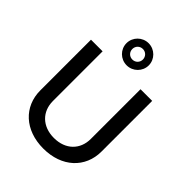

<svg xmlns="http://www.w3.org/2000/svg" viewBox="-272 -1126 1282 1282"><g transform="rotate(45 369.0 -485.5)"><path d="M547.6 -727.3V-257.8C547.6 -159.1 479.4 -88.1 368.6 -88.1C258.2 -88.1 189.6 -159.1 189.6 -257.8V-727.3H79.9V-248.9C79.9 -96.2 194.2 12.1 368.6 12.1C543 12.1 657.7 -96.2 657.7 -248.9V-727.3ZM263.8 -878.6C263.8 -821 310.7 -774.5 369 -774.5C426.8 -774.5 474.1 -821 474.1 -878.6C474.1 -936.1 426.8 -983 369 -983C310.7 -983 263.8 -936.1 263.8 -878.6ZM318.9 -878.6C318.9 -906.2 340.2 -928.6 369 -928.6C397.4 -928.6 418.7 -906.2 418.7 -878.6C418.7 -850.9 397.4 -828.8 369 -828.8C340.2 -828.5 318.9 -850.9 318.9 -878.6Z"/></g></svg>

Font: Magic Ui Pro Medium
Style: Regular
Weight: 500
Designer: Stefan Endress, Andreas Faust
Version: Version 1.000;FEAKit 1.0